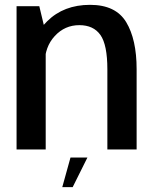

<svg xmlns="http://www.w3.org/2000/svg" viewBox="-20 -618 642 794"><path d="M48.5 0H169V-482L142.5 -592.5H48.5ZM424 0H545V-332Q545 -455 501.8 -526.5Q458.5 -598 352.5 -598Q243.5 -598 175 -530Q106.5 -462 106.5 -388L165 -354.5Q165 -424 206.5 -469Q248 -514 308 -514Q366.5 -514 395.2 -473.5Q424 -433 424 -331ZM237.5 156H280.5L341.5 33.5H271.5Z"/></svg>

Font: Anybody UltraCondensed Thin Medium
Style: Regular
Weight: 500
Version: Version 1.111